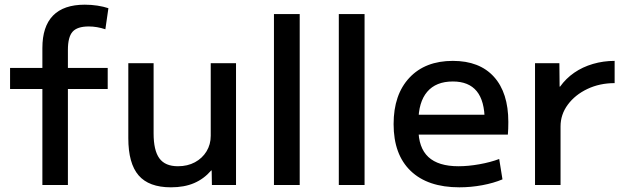

<svg xmlns="http://www.w3.org/2000/svg" viewBox="-20 -790 2664 820"><path d="M161 0V-410H23V-500H161V-585Q161 -677 206.5 -723.5Q252 -770 342 -770Q370 -770 396 -766Q422 -762 443 -755L430 -665Q394 -677 359 -677Q310 -677 290 -654.5Q270 -632 270 -577V-500H440V-410H270V0Z M710 10Q616 10 572 -41Q528 -92 528 -200V-520H636V-220Q636 -148 660.5 -114Q685 -80 740 -80Q781 -80 812.5 -97Q844 -114 862 -143.5Q880 -173 880 -210V-520H988V0H885L884 -62H882Q851 -26 809 -8Q767 10 710 10Z M1150 0V-730H1260V0Z M1427 0V-730H1537V0Z M1942 10Q1807 10 1734 -60Q1661 -130 1661 -260Q1661 -386 1728.5 -458Q1796 -530 1914 -530Q2028 -530 2089.5 -462Q2151 -394 2151 -269Q2151 -256 2150.5 -240Q2150 -224 2149 -215H1721V-300H2067L2050 -274Q2050 -359 2016 -400.5Q1982 -442 1914 -442Q1842 -442 1804.5 -398Q1767 -354 1767 -270V-240Q1767 -159 1809.5 -119.5Q1852 -80 1938 -80Q1980 -80 2027.5 -88.5Q2075 -97 2112 -111L2126 -24Q2088 -8 2039.5 1Q1991 10 1942 10Z M2265 0V-520H2369L2370 -420H2372Q2397 -455 2432.5 -479.5Q2468 -504 2512.5 -517Q2557 -530 2605 -530V-435Q2541 -435 2488.5 -410Q2436 -385 2405 -343Q2374 -301 2374 -250V0Z"/></svg>

Font: M PLUS 1 Medium
Style: Regular
Weight: 500
Designer: Coji Morishita
Foundry: UNDERFOREST DESIGN
Version: Version 1.001